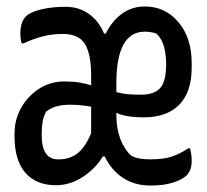

<svg xmlns="http://www.w3.org/2000/svg" viewBox="-20 -563 640 594"><path d="M183 -542Q224 -542 255 -520Q286 -498 302 -459H307Q327 -499 358 -521Q389 -543 428 -543Q491 -543 532 -494.5Q573 -446 573 -368V-354Q573 -278 534.5 -239Q496 -200 425 -200Q394 -200 373 -204Q352 -208 340 -214V-208Q340 -166 352 -134Q364 -102 385 -82Q397 -75 412 -72.5Q427 -70 444 -70Q486 -70 511.5 -78.5Q537 -87 562 -104H568Q570 -96 571.5 -86.5Q573 -77 573 -66Q573 -47 567.5 -35.5Q562 -24 556 -19Q541 -6 513.5 2.5Q486 11 445 11Q396 11 360 -13Q324 -37 304 -79H298Q277 -43 237.5 -16.5Q198 10 153 10Q92 10 58.5 -28.5Q25 -67 25 -140V-150Q25 -193 45.5 -229.5Q66 -266 101 -288.5Q136 -311 179 -311Q206 -311 227 -307.5Q248 -304 262 -299V-330Q262 -395 243 -426.5Q224 -458 174 -458Q140 -458 110.5 -450Q81 -442 53 -429H47Q43 -441 43 -461Q43 -476 47 -489.5Q51 -503 60 -512Q74 -526 107.5 -534Q141 -542 183 -542ZM340 -306V-278Q359 -273 376 -271.5Q393 -270 416 -270Q457 -270 475.5 -290.5Q494 -311 494 -365Q494 -393 487.5 -418Q481 -443 464 -459Q448 -465 428 -465Q340 -465 340 -306ZM160 -70H163Q195 -70 219 -88Q243 -106 262 -151V-233Q245 -236 229.5 -237.5Q214 -239 195 -239Q150 -239 123 -218Q115 -204 112 -187.5Q109 -171 109 -150V-145Q109 -70 160 -70Z"/></svg>

Font: Recursive Mn Csl St
Style: Regular
Weight: 400
Monospace: yes
Version: Version 1.079;hotconv 1.0.112;makeotfexe 2.5.65598; ttfautoh